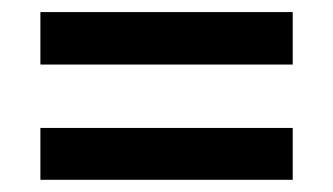

<svg xmlns="http://www.w3.org/2000/svg" viewBox="-20 -435 552 318"><path d="M464.8 -415V-328.1H46.9V-415ZM464.8 -223.1V-137.2H46.9V-223.1Z"/></svg>

Font: D-DIN-PRO Medium
Style: Regular
Weight: 500
Designer: datto
Foundry: CyberFei
Version: Version 1.000;hotconv 1.0.109;makeotfexe 2.5.65596